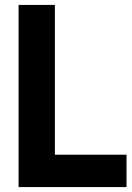

<svg xmlns="http://www.w3.org/2000/svg" viewBox="-20 -760 536 780"><path d="M55.5 0V-740H203V-131.5H494V0Z"/></svg>

Font: Encode Sans Cnd
Style: Bold
Weight: 700
Width: 3
Designer: Multiple Designers
Foundry: Impallari Type
Version: Version 3.002; ttfautohint (v1.8.3) -l 8 -r 50 -G 200 -x 14 